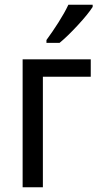

<svg xmlns="http://www.w3.org/2000/svg" viewBox="-20 -786 416 806"><path d="M267 -766Q251 -732 225.5 -692Q200 -652 175 -618V-606H230Q263 -633 306.5 -680Q350 -727 369 -757V-766ZM75 -537V0H160V-464H361V-537Z"/></svg>

Font: Noto Sans UI SemiCondensed
Style: Regular
Weight: 400
Width: 4
Designer: Monotype Design Team
Foundry: Monotype Imaging Inc.
Version: 1.001